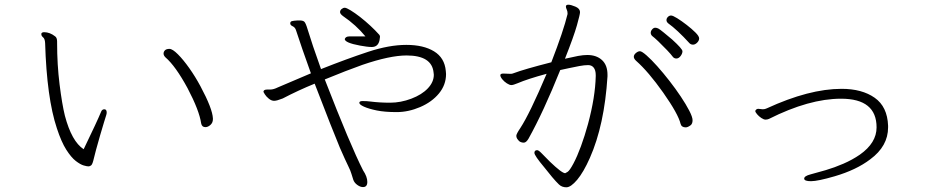

<svg xmlns="http://www.w3.org/2000/svg" viewBox="-20 -764 4040 817"><path d="M223 -581V-587Q223 -603 215 -609Q192 -627 168 -627Q158 -627 156 -621V-618Q156 -611 163.5 -605Q171 -599 172 -581Q179 -347 222 -218Q241 -160 262 -127Q283 -94 302.5 -79Q322 -64 336 -60Q350 -56 356.5 -56Q363 -56 368.5 -61Q374 -66 379.5 -90.5Q385 -115 406 -188Q415 -219 422.5 -243.5Q430 -268 432 -274Q434 -280 434 -285Q434 -299 424 -299Q414 -299 410 -288Q394 -249 336 -129Q285 -162 256 -272Q244 -321 233.5 -405Q223 -489 223 -581ZM886 -257V-260Q884 -302 833 -397Q811 -438 785.5 -474Q760 -510 737 -533Q714 -556 701 -556Q688 -556 682 -550Q676 -544 676 -536Q676 -528 684 -520Q727 -483 778 -389Q828 -294 836 -239Q839 -223 854 -223Q865 -223 875.5 -232.5Q886 -242 886 -257Z M1447 -598Q1447 -582 1512 -570Q1544 -564 1562 -564Q1589 -564 1595 -593Q1597 -603 1597 -607.5Q1597 -612 1594 -616Q1559 -655 1512 -692Q1490 -709 1472 -720Q1454 -731 1447 -731Q1440 -731 1433.5 -725.5Q1427 -720 1427 -712.5Q1427 -705 1439 -696Q1496 -657 1535 -609H1466Q1451 -609 1447 -598ZM1826 -446Q1826 -415 1800.5 -388Q1775 -361 1730 -344Q1685 -327 1640 -327Q1595 -327 1556 -332Q1541 -334 1523 -334Q1509 -334 1509 -326.5Q1509 -319 1529 -310Q1549 -301 1583 -294Q1617 -287 1667.5 -287Q1718 -287 1768 -308.5Q1818 -330 1848 -366.5Q1878 -403 1878 -449L1877 -462Q1872 -518 1827 -545.5Q1782 -573 1709 -573Q1636 -573 1546.5 -543.5Q1457 -514 1346 -470Q1307 -579 1289 -639Q1281 -666 1275 -671.5Q1269 -677 1255 -677H1246Q1229 -676 1222 -674Q1215 -672 1215 -664.5Q1215 -657 1225 -652.5Q1235 -648 1239 -637Q1263 -563 1303 -452Q1204 -410 1162 -392Q1144 -383 1130 -383H1117Q1101 -383 1101 -373Q1101 -372 1107 -362.5Q1113 -353 1124 -344Q1135 -335 1146.5 -335Q1158 -335 1183 -345Q1250 -380 1319 -408Q1397 -205 1426 -136Q1451 -79 1461.5 -58Q1472 -37 1475.5 -24Q1479 -11 1483.5 1.5Q1488 14 1500.5 23Q1513 32 1524 32H1525Q1543 32 1543 10Q1543 -12 1525 -39Q1471 -145 1362 -426Q1457 -465 1522 -488Q1639 -528 1710 -528Q1818 -528 1825 -455Z M2388 -736Q2388 -731 2391.5 -723.5Q2395 -716 2395 -708V-704Q2378 -633 2326 -499Q2209 -469 2167 -453Q2159 -450 2156 -450H2148Q2122 -451 2122 -451Q2109 -451 2109 -444Q2109 -437 2117 -427Q2125 -417 2136.5 -409.5Q2148 -402 2156 -402Q2164 -402 2183 -410Q2225 -428 2306 -450Q2234 -280 2194 -219Q2177 -194 2177 -186Q2177 -174 2191 -162Q2199 -157 2209 -157Q2219 -157 2229 -174Q2293 -289 2364 -466Q2378 -469 2401 -474Q2424 -479 2445.5 -483Q2467 -487 2482.5 -487Q2498 -487 2506.5 -476Q2515 -465 2515 -444V-440Q2513 -351 2482 -236Q2468 -185 2452 -141.5Q2436 -98 2420 -68Q2404 -38 2395 -32.5Q2386 -27 2385 -27Q2371 -27 2320 -76Q2299 -97 2285.5 -111Q2272 -125 2266 -125Q2254 -125 2254 -113.5Q2254 -102 2296 -52Q2313 -30 2329.5 -10.5Q2346 9 2358.5 21Q2371 33 2390 33Q2409 33 2436 1Q2463 -31 2490 -92Q2552 -232 2565 -439V-446Q2565 -487 2541.5 -508.5Q2518 -530 2479 -530Q2462 -530 2440 -526Q2423 -522 2384 -514Q2422 -610 2435 -656.5Q2448 -703 2448 -711V-714Q2447 -728 2428 -736Q2409 -744 2398.5 -744Q2388 -744 2388 -736ZM2914 -580Q2920 -574 2929 -574Q2938 -574 2946.5 -582.5Q2955 -591 2955 -600.5Q2955 -610 2939.5 -625.5Q2924 -641 2902 -658Q2880 -675 2861.5 -686.5Q2843 -698 2835.5 -698Q2828 -698 2822 -692Q2816 -686 2816 -678.5Q2816 -671 2823 -665Q2862 -637 2914 -580ZM2755 -611Q2775 -596 2819 -550Q2836 -532 2842 -523.5Q2848 -515 2858 -515Q2868 -515 2876 -525.5Q2884 -536 2884 -546Q2884 -556 2840 -596Q2821 -612 2804.5 -625.5Q2788 -639 2781.5 -642.5Q2775 -646 2768 -646Q2761 -646 2755 -639Q2749 -632 2749 -624.5Q2749 -617 2755 -611ZM2920 -232Q2927 -239 2927 -252.5Q2927 -266 2913 -293Q2899 -320 2877 -353Q2855 -386 2828.5 -420Q2802 -454 2776.5 -482.5Q2751 -511 2731 -528.5Q2711 -546 2703 -546Q2695 -546 2686 -538.5Q2677 -531 2677 -522.5Q2677 -514 2687 -505Q2739 -459 2802 -370Q2866 -279 2876 -237Q2880 -222 2898 -222Q2907 -222 2920 -232Z M3206 -301Q3202 -301 3198 -298Q3194 -295 3194 -291Q3194 -287 3201.5 -278Q3209 -269 3219.5 -262Q3230 -255 3237.5 -255Q3245 -255 3252 -258Q3423 -344 3559 -344Q3710 -344 3710 -222Q3710 -156 3639 -106Q3607 -84 3569 -67.5Q3531 -51 3493.5 -40Q3456 -29 3429 -22Q3402 -15 3402 -4Q3402 7 3431 7Q3460 7 3532 -14Q3624 -41 3683 -86Q3759 -142 3759 -222V-229Q3756 -310 3702 -348Q3648 -386 3561 -386Q3423 -386 3243 -303Q3235 -299 3226 -299Z"/></svg>

Font: LXGW WenKai Mono TC Light
Style: Regular
Weight: 300
Designer: LXGW / Fontworks Inc.
Foundry: LXGW / Fontworks Inc.
Version: Version 1.330